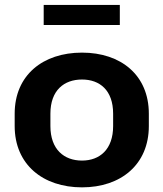

<svg xmlns="http://www.w3.org/2000/svg" viewBox="-20 -768 679 798"><path d="M320.8 10.7C482.9 10.7 598.6 -84.5 598.6 -244.1V-295.4C598.6 -455.6 482.9 -549.3 320.8 -549.3C158.2 -549.3 41 -455.6 41 -295.4V-244.1C41 -84.5 158.2 10.7 320.8 10.7ZM320.8 -100.6C246.6 -100.6 189.5 -146.5 189.5 -244.1V-295.4C189.5 -393.1 246.6 -437.5 320.8 -437.5C394.5 -437.5 450.2 -393.1 450.2 -295.4V-244.1C450.2 -147 394.5 -100.6 320.8 -100.6ZM478 -664.1V-747.6H161.6V-664.1Z"/></svg>

Font: Winston
Style: Bold
Weight: 700
Designer: Vernon Adams, Kim Jin-seong, David Berlow, Cristiano Sobral
Foundry: The Winston Project Authors
Version: Version 3.004